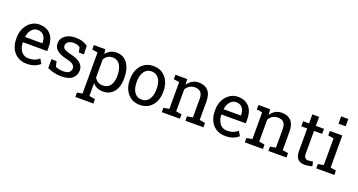

<svg xmlns="http://www.w3.org/2000/svg" viewBox="-50 -1554 4754 2549"><g transform="rotate(20 2326.5 -279.5)"><path d="M276.9 10.3Q203.6 10.3 149.4 -23.4Q95.2 -56.6 65.7 -116.2Q36.1 -175.8 36.1 -253.9V-275.4Q36.1 -351.1 67.4 -410.2Q98.1 -469.7 149.7 -503.9Q201.2 -538.1 262.2 -538.1Q333.5 -538.1 381.8 -508.8Q429.7 -479.5 454.1 -426.5Q478.5 -373.5 478.5 -301.8V-241.7H135.7L134.3 -239.3Q134.8 -189.5 152.3 -149.4Q169.4 -109.9 200.9 -87.4Q232.4 -64.9 276.9 -64.9Q325.7 -64.9 362.5 -78.9Q399.4 -92.8 426.3 -117.2L463.9 -54.7Q435.5 -27.3 388.9 -8.5Q342.3 10.3 276.9 10.3ZM137.7 -319.3 138.7 -316.9H382.3V-329.6Q382.3 -368.2 369.1 -397.9Q355.5 -428.2 328.9 -445.3Q302.2 -462.4 262.2 -462.4Q230.5 -462.4 203.6 -443.8Q148.9 -404.3 137.7 -319.3Z M767.1 10.3Q713.9 10.3 667.5 -0.5Q621.1 -11.2 568.8 -33.7L567.9 -159.2H640.6L658.7 -83.5Q710.4 -62 767.1 -62Q825.7 -62 851.1 -84.5Q876.5 -106.9 876.5 -140.1Q876.5 -171.4 850.8 -193.1Q825.2 -214.8 757.8 -230Q662.1 -252 616.9 -288.8Q571.8 -325.7 571.8 -387.2Q571.8 -430.2 596.7 -464.4Q621.6 -498 666 -518.1Q710.4 -538.1 769.5 -538.1Q829.6 -538.1 872.3 -524.4Q915 -510.7 946.8 -487.8L951.7 -367.2H879.4L863.8 -437.5Q828.1 -463.9 769.5 -463.9Q724.6 -463.9 696.5 -442.9Q668.5 -421.9 668.5 -390.1Q668.5 -372.1 676.8 -357.9Q685.5 -342.8 711.9 -331.5Q738.3 -320.3 774.9 -311.5Q885.3 -285.6 929 -245.6Q972.7 -205.6 972.7 -147Q972.7 -80.1 923.1 -34.9Q873.5 10.3 767.1 10.3Z M1208.5 -54.7V127.4L1292.5 141.1V203.1H1037.6V141.1L1112.3 127.4V-452.6L1032.7 -466.3V-528.3H1194.8L1203.6 -463.9Q1257.8 -538.1 1355.5 -538.1Q1421.4 -538.1 1467.3 -502.9Q1513.7 -467.3 1538.1 -403.6Q1562.5 -339.8 1562.5 -254.4V-244.1Q1562.5 -168.5 1538.1 -110.8Q1513.2 -53.7 1467.3 -21.7Q1421.4 10.3 1356.9 10.3Q1260.7 10.3 1208.5 -54.7ZM1327.1 -64.9Q1395.5 -64.9 1430.7 -114.7Q1465.8 -164.6 1465.8 -244.1V-254.4Q1465.8 -314.5 1450.2 -361.3Q1434.6 -407.7 1403.6 -433.8Q1372.6 -460 1326.2 -460Q1285.2 -460 1255.9 -441.4Q1226.6 -422.9 1208.5 -390.6V-133.3Q1226.6 -100.6 1255.6 -82.8Q1284.7 -64.9 1327.1 -64.9Z M1875.5 10.3Q1802.7 10.3 1749.5 -24.4Q1696.3 -59.1 1667.5 -119.6Q1638.7 -180.2 1638.7 -258.3V-269Q1638.7 -346.7 1667.5 -408.2Q1696.3 -469.2 1749.3 -503.7Q1802.2 -538.1 1874.5 -538.1Q1947.3 -538.1 2001 -503.4Q2053.7 -468.8 2082.5 -408.2Q2111.3 -347.7 2111.3 -269V-258.3Q2111.3 -180.7 2082.5 -119.1Q2053.7 -58.6 2001 -24.2Q1948.2 10.3 1875.5 10.3ZM1875.5 -64.9Q1921.4 -64.9 1952.6 -90.3Q1983.4 -115.2 1999.3 -158.9Q2015.1 -202.6 2015.1 -258.3V-269Q2015.1 -324.2 1999.5 -368.7Q1983.4 -412.1 1952.1 -437.3Q1920.9 -462.4 1874.5 -462.4Q1829.1 -462.4 1797.4 -437.5Q1766.1 -412.1 1750.5 -368.4Q1734.9 -324.7 1734.9 -269V-258.3Q1734.9 -203.1 1750.5 -159.2Q1766.1 -115.2 1797.6 -90.1Q1829.1 -64.9 1875.5 -64.9Z M2361.3 -385.3V-75.2L2440.9 -61.5V0H2185.5V-61.5L2265.1 -75.2V-452.6L2185.5 -466.3V-528.3H2351.1L2357.9 -449.7Q2384.3 -491.7 2424.1 -514.9Q2463.9 -538.1 2514.6 -538.1Q2600.1 -538.1 2647 -488Q2693.8 -438 2693.8 -333.5V-75.2L2773.4 -61.5V0H2518.1V-61.5L2597.7 -75.2V-331.5Q2597.7 -401.4 2570.1 -430.7Q2542.5 -460 2485.8 -460Q2444.3 -460 2412.4 -439.9Q2380.4 -419.9 2361.3 -385.3Z M3082 10.3Q3008.8 10.3 2954.6 -23.4Q2900.4 -56.6 2870.8 -116.2Q2841.3 -175.8 2841.3 -253.9V-275.4Q2841.3 -351.1 2872.6 -410.2Q2903.3 -469.7 2954.8 -503.9Q3006.3 -538.1 3067.4 -538.1Q3138.7 -538.1 3187 -508.8Q3234.9 -479.5 3259.3 -426.5Q3283.7 -373.5 3283.7 -301.8V-241.7H2940.9L2939.5 -239.3Q2939.9 -189.5 2957.5 -149.4Q2974.6 -109.9 3006.1 -87.4Q3037.6 -64.9 3082 -64.9Q3130.9 -64.9 3167.7 -78.9Q3204.6 -92.8 3231.4 -117.2L3269 -54.7Q3240.7 -27.3 3194.1 -8.5Q3147.5 10.3 3082 10.3ZM2942.9 -319.3 2943.8 -316.9H3187.5V-329.6Q3187.5 -368.2 3174.3 -397.9Q3160.6 -428.2 3134 -445.3Q3107.4 -462.4 3067.4 -462.4Q3035.6 -462.4 3008.8 -443.8Q2954.1 -404.3 2942.9 -319.3Z M3534.2 -385.3V-75.2L3613.8 -61.5V0H3358.4V-61.5L3438 -75.2V-452.6L3358.4 -466.3V-528.3H3523.9L3530.8 -449.7Q3557.1 -491.7 3596.9 -514.9Q3636.7 -538.1 3687.5 -538.1Q3772.9 -538.1 3819.8 -488Q3866.7 -438 3866.7 -333.5V-75.2L3946.3 -61.5V0H3690.9V-61.5L3770.5 -75.2V-331.5Q3770.5 -401.4 3742.9 -430.7Q3715.3 -460 3658.7 -460Q3617.2 -460 3585.2 -439.9Q3553.2 -419.9 3534.2 -385.3Z M4200.7 8.3Q4142.1 8.3 4107.7 -26.1Q4073.2 -60.5 4073.2 -136.2V-457H3989.7V-528.3H4073.2V-655.8H4169.4V-528.3H4284.2V-457H4169.4V-136.2Q4169.4 -98.1 4184.6 -80.1Q4199.7 -62 4225.1 -62Q4242.2 -62 4263.2 -65.2Q4284.2 -68.4 4295.9 -70.8L4309.1 -7.8Q4288.1 -1.5 4257.6 3.4Q4227.1 8.3 4200.7 8.3Z M4543 -761.7V-658.7H4441.9V-761.7ZM4367.2 -466.3V-528.3H4543V-75.2L4622.6 -61.5V0H4367.2V-61.5L4446.8 -75.2V-452.6Z"/></g></svg>

Font: Suwannaphum
Style: Regular
Weight: 400
Designer: Danh Hong
Version: Version 8.002; ttfautohint (v1.8.3)